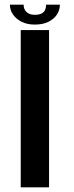

<svg xmlns="http://www.w3.org/2000/svg" viewBox="-20 -804 316 824"><path d="M69 0H190.5V-675H69ZM129.5 -698.5Q164 -698.5 188 -710.5Q212 -722.5 224.5 -741.8Q237 -761 237 -784H178Q178 -771.5 173.5 -761.5Q169 -751.5 158.5 -746Q148 -740.5 129.5 -740.5Q113 -740.5 102.5 -746.2Q92 -752 86.8 -761.5Q81.5 -771 81.5 -784H22.5Q22.5 -761 35.8 -741.8Q49 -722.5 72.8 -710.5Q96.5 -698.5 129.5 -698.5Z"/></svg>

Font: Anybody Thin Medium
Style: Regular
Weight: 500
Version: Version 1.113;gftools[0.9.25]